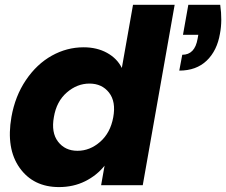

<svg xmlns="http://www.w3.org/2000/svg" viewBox="-20 -760 928 788"><path d="M752.9 -740.2H883.8Q893.1 -675.3 882.8 -622.1Q871.1 -552.2 828.4 -511.2Q785.6 -470.2 715.8 -470.2L728 -535.2Q779.8 -535.2 791 -601.1L793.9 -617.2H731ZM26.9 -279.8Q42 -365.7 86.4 -431.4Q130.9 -497.1 192.6 -531.5Q254.4 -565.9 323.2 -565.9Q377.9 -565.9 419.4 -543Q460.9 -520 480 -481L525.9 -740.2H696.8L565.9 0H395L409.2 -80.1Q377.4 -40 329.3 -16.1Q281.2 7.8 222.2 7.8Q116.7 7.8 60.5 -71.3Q4.4 -150.4 26.9 -279.8ZM347.2 -417Q296.4 -417 254.2 -380.4Q211.9 -343.8 201.2 -279.8Q189.5 -215.8 218.3 -178.5Q247.1 -141.1 297.9 -141.1Q349.1 -141.1 391.1 -178Q433.1 -214.8 444.8 -278.8Q456.5 -342.8 427.5 -379.9Q398.4 -417 347.2 -417Z"/></svg>

Font: Poppins
Style: Bold Italic
Weight: 700
Italic angle: -10°
Designer: Ninad Kale (Devanagari), Jonny Pinhorn (Latin)
Foundry: Indian Type Foundry
Version: Version 3.200;PS 1.000;hotconv 16.6.54;makeotf.lib2.5.65590